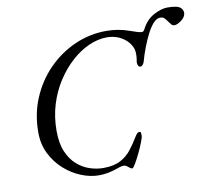

<svg xmlns="http://www.w3.org/2000/svg" viewBox="-81 -818 1031 925"><g transform="rotate(-10 435.0 -355.5)"><path d="M330 14Q289 14 245 -3.5Q201 -21 163 -54.5Q125 -88 101.5 -135Q78 -182 78 -240Q78 -330 110.5 -407Q143 -484 200 -542Q257 -600 330.5 -632.5Q404 -665 485 -665Q513 -665 540.5 -660.5Q568 -656 596 -646Q615 -640 629 -635Q643 -630 653 -630Q657 -630 660 -631.5Q663 -633 667 -640Q689 -684 726.5 -704.5Q764 -725 795 -725Q846 -725 860 -710Q874 -695 869 -678Q865 -662 846 -648.5Q827 -635 814 -635Q805 -635 798.5 -642.5Q792 -650 786 -659Q780 -668 772.5 -675.5Q765 -683 752 -683Q735 -683 718.5 -665Q702 -647 687 -617.5Q672 -588 659 -554Q646 -520 637 -487Q635 -480 629.5 -473.5Q624 -467 619 -467Q610 -467 606.5 -475.5Q603 -484 604 -493Q609 -516 607.5 -539.5Q606 -563 589 -585Q572 -607 544.5 -620.5Q517 -634 482 -634Q439 -634 394 -614Q349 -594 308.5 -557.5Q268 -521 235.5 -471Q203 -421 184.5 -360.5Q166 -300 166 -232Q166 -171 183.5 -130Q201 -89 229.5 -64Q258 -39 291.5 -28Q325 -17 357 -17Q408 -17 440 -33.5Q472 -50 494 -77.5Q516 -105 536 -139Q541 -147 546 -152.5Q551 -158 559 -158Q564 -158 565 -153Q566 -148 566 -138Q566 -131 557 -107.5Q548 -84 535 -57Q522 -30 510.5 -10.5Q499 9 494 9Q490 9 485 5.5Q480 2 475 -2Q471 -6 465.5 -8.5Q460 -11 454 -11Q447 -11 437 -8Q427 -5 413 0Q398 5 377 9.5Q356 14 330 14Z"/></g></svg>

Font: EB Garamond
Style: Italic
Weight: 400
Italic angle: -17.2°
Designer: Georg Duffner and Octavio Pardo
Foundry: Georg Duffner
Version: Version 1.001